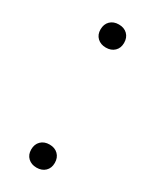

<svg xmlns="http://www.w3.org/2000/svg" viewBox="-151 -592 519 642"><g transform="rotate(30 109.0 -271.0)"><path d="M109 5.5Q89 5.5 76.2 -6.5Q63.5 -18.5 63.5 -38.5Q63.5 -59 76 -71.2Q88.5 -83.5 109 -83.5Q129.5 -83.5 142 -71.2Q154.5 -59 154.5 -38.5Q154.5 -18.5 142 -6.5Q129.5 5.5 109 5.5ZM109 -458Q89 -458 76.2 -470Q63.5 -482 63.5 -502Q63.5 -522.5 76 -534.8Q88.5 -547 109 -547Q129.5 -547 142 -534.8Q154.5 -522.5 154.5 -502Q154.5 -482 142 -470Q129.5 -458 109 -458Z"/></g></svg>

Font: Encode Sans Condensed Thin Light
Style: Regular
Weight: 300
Version: Version 3.002